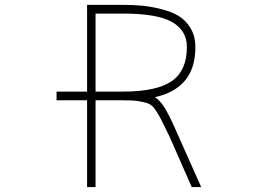

<svg xmlns="http://www.w3.org/2000/svg" viewBox="-20 -752 1040 774"><path d="M365.2 -382.8H475.6Q612.3 -382.8 672.9 -425.3Q733.4 -467.8 733.4 -562.5Q733.4 -628.9 673.8 -663.1Q614.3 -697.3 475.6 -697.3H365.2ZM604.5 -360.4Q623 -348.6 639.6 -324.2Q661.1 -292 694.3 -214.8L791 2H752.9L663.1 -202.1Q640.6 -249 628.4 -272.5Q616.2 -295.9 603.5 -313.5Q590.8 -331.1 572.8 -336.4Q554.7 -341.8 535.2 -344.7Q515.6 -347.7 475.6 -347.7H365.2V2H331.1V-347.7H208V-382.8H331.1V-732.4H475.6Q517.6 -732.4 553.2 -729Q588.9 -725.6 629.9 -715.3Q670.9 -705.1 699.7 -688Q728.5 -670.9 748 -638.7Q767.6 -606.4 767.6 -562.5Q767.6 -473.6 722.7 -423.8Q681.6 -377 604.5 -360.4Z"/></svg>

Font: Gen Shin Gothic Monospace ExtraLight
Style: Regular
Weight: 200
Designer: [Source Han Sans]
Ryoko NISHIZUKA  (kana & ideographs); Paul D. Hunt (Latin, Greek & Cyrillic); Wenlong ZHANG  (bopomofo
Version: Version 1.002.20150607